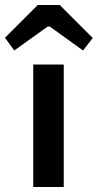

<svg xmlns="http://www.w3.org/2000/svg" viewBox="-61 -748 391 768"><path d="M178 -728 310 -596 271 -546 138 -642H130L-4 -546L-41 -597L90 -728ZM194 -490V0H72V-490Z"/></svg>

Font: Exo 2 Semi Bold
Style: Regular
Weight: 600
Designer: Natanael Gama
Version: Version 1.001;PS 001.001;hotconv 1.0.88;makeotf.lib2.5.64775